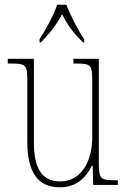

<svg xmlns="http://www.w3.org/2000/svg" viewBox="-20 -786 540 816"><path d="M148 -619V-606H154C194 -648 218 -677 244 -726C268 -677 291 -648 332 -606H338V-619C312 -657 279 -721 262 -766H223C208 -721 173 -657 148 -619ZM235 10C304 10 345 -30 370 -81H374L376 0H481V-20H470C406 -20 400 -24 400 -99V-536H292V-516H300C371 -516 372 -511 372 -431V-203C372 -104 328 -15 236 -15C155 -15 124 -75 124 -182V-536H13V-516H24C91 -516 96 -511 96 -443V-184C96 -46 146 10 235 10Z"/></svg>

Font: Noto Serif Georgian Condensed Thin
Style: Regular
Weight: 100
Width: 3
Designer: Monotype Design Team, Akaki Razmadze
Foundry: Google LLC
Version: Version 2.003